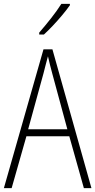

<svg xmlns="http://www.w3.org/2000/svg" viewBox="-20 -969 491 989"><path d="M412 0 337 -267H116L40 0H0L204 -715H250L451 0ZM249 -591Q243 -614 237.5 -635Q232 -656 227 -679Q221 -657 215.5 -636Q210 -615 204 -591L125 -303H327ZM340 -942Q324 -919 300.5 -891Q277 -863 252 -836.5Q227 -810 206 -791H182V-801Q214 -838 243.5 -875.5Q273 -913 296 -949H340Z"/></svg>

Font: Noto Sans Lao UI Cond ExtLt
Style: Regular
Weight: 200
Width: 3
Designer: Monotype Design Team
Foundry: Monotype Imaging Inc.
Version: Version 2.000; ttfautohint (v1.8.4.7-5d5b)